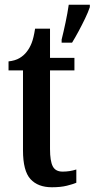

<svg xmlns="http://www.w3.org/2000/svg" viewBox="-20 -780 399 810"><path d="M199 10Q140 10 108.5 -24.5Q77 -59 77 -146V-483H16V-521Q44 -524 62.5 -535Q81 -546 93 -562Q105 -577 113.5 -598.5Q122 -620 128 -659H191V-536H294V-483H191V-151Q191 -101 202.5 -78.5Q214 -56 244 -56Q275 -56 302 -65V-9Q288 -3 262 3.5Q236 10 199 10ZM240 -613Q248 -645 256.5 -685Q265 -725 270 -760H359V-750Q352 -729 339 -702Q326 -675 311.5 -648Q297 -621 284 -600H240Z"/></svg>

Font: Noto Serif Thai ExtraCondensed SemiBold
Style: Regular
Weight: 600
Width: 2
Designer: Monotype Design Team
Foundry: Monotype Imaging Inc.
Version: Version 2.001; ttfautohint (v1.8.4.7-5d5b)